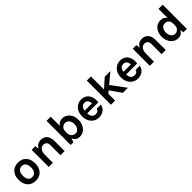

<svg xmlns="http://www.w3.org/2000/svg" viewBox="409 -2265 3857 3857"><g transform="rotate(-45 2337.5 -336.0)"><path d="M284 -499Q390 -499 450 -436Q519 -366 519 -242Q519 -120 450 -50Q389 14 284 14Q180 14 116 -50Q47 -119 47 -242Q47 -367 116 -436Q179 -499 284 -499ZM280 -89Q335 -89 368 -128.5Q401 -168 401 -243Q401 -319 371.5 -358Q342 -397 287 -397Q232 -397 199 -357.5Q166 -318 166 -243Q166 -167 196 -128Q226 -89 280 -89Z M659 -486H762L775 -402Q823 -499 929 -499Q1017 -499 1063.5 -441Q1110 -383 1110 -284V0H992V-284Q992 -338 966.5 -365.5Q941 -393 893 -393Q843 -393 810 -349Q777 -305 777 -225V0H659Z M1687 -57Q1624 14 1530 14Q1430 14 1388 -84L1359 0H1282V-686H1400V-425Q1447 -499 1537 -499Q1629 -499 1690 -429Q1752 -358 1752 -245Q1752 -131 1687 -57ZM1400 -273V-209Q1400 -160 1437 -125Q1471 -93 1517 -93Q1566 -93 1599.5 -135Q1633 -177 1633 -244Q1633 -311 1600 -352Q1567 -393 1516 -393Q1465 -393 1432.5 -360Q1400 -327 1400 -273Z M2281 -214H1967Q1969 -152 1997 -116.5Q2025 -81 2078 -81Q2152 -81 2165 -145H2284Q2272 -72 2217 -30Q2159 14 2078 14Q1981 14 1917 -56Q1850 -129 1850 -243Q1850 -361 1917 -431Q1982 -499 2078 -499Q2179 -499 2235 -428Q2260 -397 2272.5 -354Q2285 -311 2284.5 -277Q2284 -243 2281 -214ZM2079 -405Q2030 -405 2001.5 -373.5Q1973 -342 1968 -289H2175Q2175 -368 2125 -395Q2106 -405 2079 -405Z M2908 0H2764L2598 -237L2544 -192V0H2426V-686H2544V-315L2736 -486H2896L2681 -306Z M3386 -214H3072Q3074 -152 3102 -116.5Q3130 -81 3183 -81Q3257 -81 3270 -145H3389Q3377 -72 3322 -30Q3264 14 3183 14Q3086 14 3022 -56Q2955 -129 2955 -243Q2955 -361 3022 -431Q3087 -499 3183 -499Q3284 -499 3340 -428Q3365 -397 3377.5 -354Q3390 -311 3389.5 -277Q3389 -243 3386 -214ZM3184 -405Q3135 -405 3106.5 -373.5Q3078 -342 3073 -289H3280Q3280 -368 3230 -395Q3211 -405 3184 -405Z M3531 -486H3634L3647 -402Q3695 -499 3801 -499Q3889 -499 3935.5 -441Q3982 -383 3982 -284V0H3864V-284Q3864 -338 3838.5 -365.5Q3813 -393 3765 -393Q3715 -393 3682 -349Q3649 -305 3649 -225V0H3531Z M4582 0H4485L4471 -75Q4426 14 4333 14Q4240 14 4177 -57Q4112 -131 4112 -245Q4112 -359 4174 -430Q4235 -499 4326 -499Q4417 -499 4463 -426V-686H4582ZM4351 -93Q4394 -93 4428 -127Q4463 -162 4463 -215V-278Q4463 -328 4428 -363Q4398 -393 4348 -393Q4299 -393 4264 -352Q4231 -312 4231 -244Q4231 -176 4265 -134.5Q4299 -93 4351 -93Z"/></g></svg>

Font: Karla Neue
Style: Bold
Weight: 700
Designer: Jonathan Pinhorn
Foundry: PYRS Fontlab Ltd. / Made with FontLab
Version: Version 1.000;PS 001.001;hotconv 1.0.56